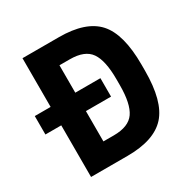

<svg xmlns="http://www.w3.org/2000/svg" viewBox="-174 -936 1071 1092"><g transform="rotate(-30 361.5 -390.0)"><path d="M12 -339V-460H116V-780H355Q531 -780 607.5 -695.5Q684 -611 684 -410V-370Q684 -169 607.5 -84.5Q531 0 355 0H116V-339ZM278 -640V-460H443V-339H278V-140H346Q444 -140 481.5 -194Q519 -248 519 -370V-410Q519 -532 481.5 -586Q444 -640 346 -640Z"/></g></svg>

Font: Cooper Hewitt
Style: Bold
Weight: 711
Designer: Village Type and Design LLC
Foundry: Cooper Hewitt Smithsonian Design Museum
Version: 1.000